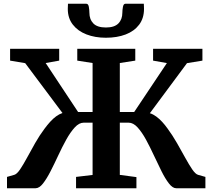

<svg xmlns="http://www.w3.org/2000/svg" viewBox="-20 -1003 1132 1023"><path d="M17.3 0V-60.4L56.1 -71.5Q70 -75.4 87.1 -100.6Q104.1 -125.8 124.1 -162.8Q144.1 -199.8 167.4 -240.9Q190.8 -281.9 217.3 -317.3Q232.2 -337.4 247.3 -354.1Q262.5 -370.9 278.8 -382.9Q295.1 -395 312.9 -400.9L114.2 -666.5L33.8 -680V-743H295.4V-680L223.3 -667.2L396 -406.4H473.3V-667.2L391.7 -680V-743H700.8V-680L618.4 -667.2V-406.4H695.1L869.1 -666.9L795.6 -680V-743H1058.5V-680L976.3 -666.5L778.5 -399.8Q796.2 -394.3 812.6 -382.1Q829 -370 844.3 -353.4Q859.5 -336.9 873.5 -317.1Q899.7 -281.4 923.2 -240.4Q946.7 -199.3 966.9 -162.4Q987.2 -125.4 1004.3 -100.4Q1021.4 -75.4 1035.3 -71.5L1074.4 -60.4V0H919Q899.8 0 880.2 -25.3Q860.5 -50.6 840.7 -90.3Q820.8 -129.9 800.1 -174.7Q779.4 -219.5 757.8 -259.2Q736.1 -298.8 713.1 -324.1Q690.1 -349.4 665.2 -349.4H618.4V-71.1L706.9 -59.4V0H385.2V-60.4L473.3 -70.9V-349.4H426.2Q401.4 -349.4 378.3 -324.1Q355.1 -298.8 333.1 -259.2Q311.1 -219.5 290.3 -174.7Q269.5 -129.9 249.2 -90.3Q228.9 -50.6 209.1 -25.3Q189.3 0 169.4 0ZM439.8 -983Q450.5 -983 453.4 -966.1Q456.3 -949.1 456.3 -935.4Q456.3 -899.7 477.4 -878.1Q498.5 -856.5 544.3 -856.5Q589.6 -856.5 610.8 -878.1Q631.9 -899.7 631.9 -935.4Q631.9 -949.1 635 -966.1Q638 -983 648.1 -983H746.3Q746.6 -976.6 746.9 -969.7Q747.3 -962.9 747.3 -955.8Q747.3 -905.8 721.3 -871.4Q695.3 -837 649.6 -819.4Q603.9 -801.9 543.9 -801.9Q486.5 -801.9 440.6 -819.7Q394.7 -837.5 368 -871.9Q341.2 -906.3 341.2 -955.8Q341.2 -962.9 341.7 -969.7Q342.2 -976.6 342.2 -983Z"/></svg>

Font: Merriweather Light
Style: Regular
Weight: 300
Designer: Eben Sorkin
Foundry: Eben Sorkin
Version: Version 2.100